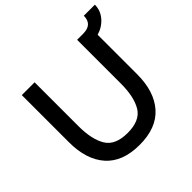

<svg xmlns="http://www.w3.org/2000/svg" viewBox="-195 -958 1156 1156"><g transform="rotate(-45 383.5 -380.0)"><path d="M651 -634V-298Q651 -151 578 -68.5Q505 14 361 14Q217 14 144 -68.5Q71 -151 71 -298V-700H180V-327Q180 -214 218 -151Q256 -88 361 -88Q466 -88 504 -151Q542 -214 542 -327V-700H593Q673 -700 673 -774H767Q767 -725 734.5 -687Q702 -649 651 -634Z"/></g></svg>

Font: Cabin Medium
Style: Regular
Weight: 500
Designer: Pablo Impallari
Foundry: Pablo Impallari. http://www.impallari.com Igino Marini. http://www.ikern.com
Version: Version 2.001